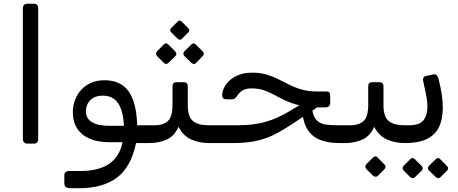

<svg xmlns="http://www.w3.org/2000/svg" viewBox="-20 -770 2473 1036"><path d="M126.4 5Q116.4 5 109.9 -1.5Q103.4 -8 103.4 -18V-727Q103.4 -737 109.9 -743.5Q116.4 -750 126.4 -750H162.9Q173.9 -750 179.9 -743.5Q185.9 -737 185.9 -727V-18Q185.9 -8 179.9 -1.5Q173.9 5 162.9 5Z M361.6 245.6Q344.7 245.6 335.9 239.4Q327.1 233.3 327.1 218.8V175.3Q327.1 163.9 334.2 158.3Q341.3 152.6 355.8 152.6H414.8Q512.8 152.6 569.4 113.7Q626 74.7 640.9 -2.6H569.9Q508.8 -2.6 464.5 -21.4Q420.2 -40.3 396.6 -76.4Q373.1 -112.6 373.1 -163.8Q373.1 -198.8 384.5 -229.8Q395.9 -260.7 417.8 -285.1Q439.7 -309.4 471.6 -323.2Q503.5 -337.1 543.4 -337.1Q632 -337.1 674.6 -276.1Q717.2 -215.1 720.1 -94.1H801.6Q816.6 -94.1 816.6 -79.1L816.8 -28.1Q816.8 1.9 786.8 1.9H714.1Q687.2 131.5 611 188.5Q534.9 245.6 407.3 245.6ZM570.6 -91.2 648.4 -91.4Q645.4 -169.6 618 -211.7Q590.7 -253.9 535.1 -253.9Q502.4 -253.9 482 -241Q461.6 -228.1 452.5 -209Q443.4 -190 443.4 -170.7Q443.4 -130 476.6 -110.6Q509.8 -91.2 570.6 -91.2Z M787 1.9Q772 1.9 772 -13.9V-64.1Q772 -94.1 802 -94.1H814.6Q860.9 -94.1 885.8 -116.9Q910.8 -139.8 910.8 -203.6V-304.1Q910.8 -326.6 932.6 -326.6H971.4Q993.2 -326.6 993.2 -304.1V-203.6Q993.2 -138.6 1022 -116.3Q1050.8 -94.1 1104.4 -94.1H1122Q1137 -94.1 1137 -79.1V-28.1Q1137 1.9 1107 1.9Q1057.1 1.9 1013.5 -16.6Q969.9 -35.1 942.9 -85.7Q920.6 -34.3 877.9 -16.2Q835.3 1.9 787 1.9ZM961.1 -559.9Q956.3 -555.2 950.3 -555.7Q944.3 -556.2 938.7 -560.9L903.3 -596.4Q892.8 -607.9 903.3 -618.4L938.7 -653.8Q949.4 -664.5 960.1 -653.8L995.3 -618.4Q1007.6 -606.5 996.5 -595.4ZM887.9 -429.8Q883.4 -425.2 876.3 -425.2Q869.3 -425.1 863.6 -430.8L826.9 -468.2Q822.2 -473.8 822.2 -480.4Q822.2 -487.1 826.9 -492.6L863.6 -530.1Q875.4 -542.7 887.9 -530.1L925.4 -492.6Q931.1 -487.7 931.6 -480.2Q932.1 -472.8 926.4 -467.2ZM1037.2 -429.8Q1032.2 -424.1 1025.3 -425.1Q1018.4 -426.1 1012.8 -430.8L974.4 -468.2Q969.6 -473 969.6 -480.5Q969.6 -488.1 974.4 -492.6L1012.8 -530.1Q1024.7 -541.6 1036.2 -530.1L1073.6 -492.6Q1079.2 -487.9 1079.4 -480.4Q1079.6 -473 1073.8 -467.2Z M1107 1.9Q1092 1.9 1092 -13.1V-64.1Q1092 -94.1 1122 -94.1H1261.7Q1347.6 -94.1 1411.3 -112Q1475.1 -130 1538.9 -168.2L1639.2 -228.1L1705.2 -199.8L1560.8 -103.4Q1522.1 -77.9 1479.2 -53.6Q1436.4 -29.2 1379.2 -13.7Q1322 1.9 1238.6 1.9ZM1808.6 1.9Q1757.1 1.9 1714 -12.7Q1670.8 -27.2 1643.6 -64.6Q1616.4 -102 1611.1 -170.1L1662.6 -214.3Q1662.6 -171.2 1672.7 -146.8Q1682.8 -122.4 1701 -111.1Q1719.2 -99.9 1744.1 -97Q1769 -94.1 1798.8 -94.1H1857.5Q1866.1 -94.1 1869.3 -88Q1872.5 -82 1872.5 -75V-24.1Q1872.5 -10.1 1864.5 -4.1Q1856.5 1.9 1842.5 1.9ZM1694.2 -190.6 1683.1 -193.4Q1629.2 -193.4 1589.5 -203.4Q1549.8 -213.3 1518.7 -228.1Q1487.7 -242.8 1460.3 -257.9Q1433 -272.9 1404.1 -283Q1375.2 -293 1338.8 -293Q1305.2 -293 1287.5 -281.1Q1269.9 -269.2 1259.3 -252.7Q1253.1 -243.1 1247.3 -238.5Q1241.6 -233.9 1227.9 -233.9H1202.9Q1178.8 -233.9 1178.8 -255.7Q1178.8 -274.7 1188.7 -295.9Q1198.6 -317 1218.9 -335.8Q1239.2 -354.7 1269.9 -366.3Q1300.6 -377.9 1342.1 -377.9Q1383.9 -377.9 1417.7 -367.8Q1451.4 -357.7 1481.7 -342.7Q1512 -327.6 1542.7 -312.2Q1573.4 -296.7 1608.9 -286.6Q1644.5 -276.5 1690 -276.5H1738.6Q1753.2 -276.5 1757.5 -270.6Q1761.7 -264.7 1761.7 -250.4V-214.5Q1761.7 -203.7 1755.2 -197.2Q1748.6 -190.6 1736.9 -190.6Z M1843 1.9Q1828 1.9 1828 -13.9V-64.1Q1828 -94.1 1858 -94.1H1870.6Q1916.9 -94.1 1941.8 -116.9Q1966.8 -139.8 1966.8 -203.6V-304.1Q1966.8 -326.6 1988.6 -326.6H2027.4Q2049.2 -326.6 2049.2 -304.1V-203.6Q2049.2 -138.6 2078 -116.3Q2106.8 -94.1 2160.4 -94.1H2178Q2193 -94.1 2193 -79.1V-28.1Q2193 1.9 2163 1.9Q2113.1 1.9 2069.5 -16.6Q2025.9 -35.1 1998.9 -85.7Q1976.6 -34.3 1933.9 -16.2Q1891.3 1.9 1843 1.9ZM2017.8 179.5Q2013.1 184.1 2006 183.6Q1999 183.1 1993.4 178.5L1956 141.1Q1951.4 136.3 1951.4 129Q1951.4 121.6 1956 116.7L1993.4 79.3Q1999 73.7 2005.5 73.7Q2012.1 73.7 2016.8 79.3L2054.1 116.7Q2059.8 121.6 2060.3 129Q2060.8 136.3 2055.2 142.1Z M2163 1.9Q2156 1.9 2152 -3.8Q2148 -9.4 2148 -16.4V-67.3Q2148 -94.1 2178 -94.1H2189.8Q2249.7 -94.1 2270.4 -128.9Q2291.2 -163.7 2284.7 -220.7Q2282.3 -246.2 2276.1 -273.2Q2270 -300.1 2264.6 -327Q2260.8 -343.7 2265 -351.1Q2269.2 -358.4 2279.4 -360.4L2317.5 -368.4Q2332.1 -371.4 2338.5 -361.8Q2344.9 -352.3 2347.3 -340.2Q2351.3 -324.6 2355.4 -305.3Q2359.5 -286 2363 -264.5Q2366.5 -243 2368.1 -220.3Q2373 -150.7 2355.7 -100.9Q2338.4 -51 2291.9 -24.4Q2245.5 2.2 2163 1.9ZM2218 187.1Q2213.4 191.7 2206.5 191.2Q2199.6 190.7 2194 186.1L2157.1 149.2Q2152.6 144.5 2152.5 137.2Q2152.4 130 2157.1 125.3L2194 88.4Q2199.6 82.8 2206.1 82.8Q2212.6 82.8 2218 88.4L2254.7 125.3Q2260.2 130 2260.7 137.3Q2261.2 144.7 2255.7 150.2ZM2355.7 187.1Q2351.2 191.7 2344.3 191.2Q2337.5 190.7 2331.9 186.1L2294.1 149.2Q2289.5 144.5 2289.4 137.2Q2289.3 129.8 2294.1 125.3L2331.9 88.4Q2337.5 82.8 2343.8 82.8Q2350.2 82.8 2354.7 88.4L2391.6 125.3Q2397.2 130 2397.7 137.3Q2398.2 144.7 2392.6 150.2Z"/></svg>

Font: Rubik Light
Style: Italic
Weight: 300
Italic angle: -12°
Designer: Hubert and Fischer
Foundry: Hubert and Fischer
Version: Version 2.300;gftools[0.9.30]